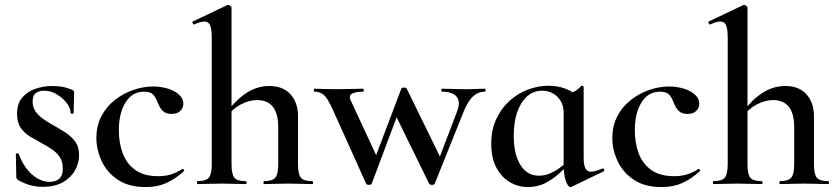

<svg xmlns="http://www.w3.org/2000/svg" viewBox="-20 -745 3390 777"><path d="M112 -334Q112 -311 124 -294Q136 -277 155 -263.5Q174 -250 196 -238Q221 -224 244.5 -209Q268 -194 284 -172.5Q300 -151 300 -117Q300 -85 283.5 -55.5Q267 -26 234.5 -7.5Q202 11 153 11Q128 11 104 5Q80 -1 52 -17Q50 -19 48 -22Q46 -25 46 -29L44 -121Q44 -124 49.5 -124.5Q55 -125 56 -122Q67 -90 86.5 -64Q106 -38 130.5 -23.5Q155 -9 181 -9Q206 -9 220.5 -22.5Q235 -36 234 -64Q234 -92 221 -110.5Q208 -129 188.5 -142Q169 -155 148 -166Q124 -179 101.5 -192.5Q79 -206 64 -227.5Q49 -249 49 -284Q49 -325 69.5 -349.5Q90 -374 123 -385.5Q156 -397 191 -397Q212 -397 230.5 -394Q249 -391 271 -382Q280 -379 280 -371Q280 -352 279 -332Q278 -312 278 -287Q278 -285 272 -285Q266 -285 266 -287Q266 -307 250 -328Q234 -349 209.5 -363.5Q185 -378 158 -378Q140 -378 126 -369Q112 -360 112 -334Z M570 12Q501 12 457 -17.5Q413 -47 391.5 -93Q370 -139 370 -186Q370 -236 390.5 -275Q411 -314 445 -340.5Q479 -367 519.5 -381Q560 -395 600 -395Q629 -395 657 -387Q685 -379 703.5 -363Q722 -347 722 -325Q722 -309 710 -296.5Q698 -284 674 -284Q652 -284 639.5 -295.5Q627 -307 619 -328Q611 -350 600 -362Q589 -374 563 -374Q515 -374 488 -330.5Q461 -287 461 -218Q461 -167 476.5 -125Q492 -83 527 -57.5Q562 -32 620 -32Q649 -32 671.5 -39Q694 -46 718 -61Q720 -63 723.5 -59Q727 -55 725 -53Q690 -21 653.5 -4.5Q617 12 570 12Z M780 0Q777 0 777 -6Q777 -12 780 -12Q813 -12 825 -26Q837 -40 837 -81V-592Q837 -627 830.5 -642.5Q824 -658 807 -658Q792 -658 766 -646Q763 -645 760 -650.5Q757 -656 760 -658L899 -724Q901 -725 901.5 -725Q902 -725 903 -725Q908 -725 912.5 -721Q917 -717 917 -714V-81Q917 -40 928.5 -26Q940 -12 974 -12Q978 -12 978 -6Q978 0 974 0Q955 0 930.5 -1Q906 -2 877 -2Q849 -2 824 -1Q799 0 780 0ZM1049 0Q1046 0 1046 -6Q1046 -12 1049 -12Q1082 -12 1094 -26Q1106 -40 1106 -81V-230Q1106 -340 1020 -340Q988 -340 954 -322Q920 -304 899 -273L894 -285Q932 -339 976 -368Q1020 -397 1070 -397Q1125 -397 1155.5 -363.5Q1186 -330 1186 -274V-81Q1186 -40 1197.5 -26Q1209 -12 1243 -12Q1247 -12 1247 -6Q1247 0 1243 0Q1224 0 1199.5 -1Q1175 -2 1146 -2Q1118 -2 1093 -1Q1068 0 1049 0Z M1462 -1 1326 -303Q1305 -349 1289.5 -361.5Q1274 -374 1253 -374Q1250 -374 1250 -380Q1250 -386 1253 -386Q1269 -386 1289 -385Q1309 -384 1340 -384Q1375 -384 1401 -385Q1427 -386 1449 -386Q1452 -386 1452 -380Q1452 -374 1449 -374Q1422 -374 1405.5 -366.5Q1389 -359 1401 -335L1513 -94L1470 -32L1604 -386Q1606 -391 1615.5 -390.5Q1625 -390 1626 -386L1769 -94L1726 -22L1829 -292Q1845 -332 1828.5 -353Q1812 -374 1768 -374Q1766 -374 1766 -380Q1766 -386 1768 -386Q1792 -386 1813.5 -385Q1835 -384 1869 -384Q1892 -384 1907 -385Q1922 -386 1942 -386Q1945 -386 1945 -380Q1945 -374 1942 -374Q1915 -374 1894 -354.5Q1873 -335 1855 -290L1739 -1Q1738 3 1728.5 3Q1719 3 1717 -1L1574 -293L1617 -355L1484 -1Q1482 3 1473 3Q1464 3 1462 -1Z M2116 12Q2077 12 2043 -8Q2009 -28 1988.5 -67Q1968 -106 1968 -163Q1968 -219 1988 -262.5Q2008 -306 2041.5 -336.5Q2075 -367 2116.5 -382.5Q2158 -398 2200 -398Q2237 -398 2268.5 -386Q2300 -374 2323 -351L2261 -290Q2261 -316 2249.5 -335.5Q2238 -355 2218.5 -366.5Q2199 -378 2174 -378Q2138 -378 2112 -354Q2086 -330 2072.5 -289.5Q2059 -249 2059 -195Q2059 -121 2086 -77.5Q2113 -34 2161 -34Q2184 -34 2205 -43Q2226 -52 2244.5 -65.5Q2263 -79 2278 -92L2286 -85Q2265 -63 2240 -40.5Q2215 -18 2184.5 -3Q2154 12 2116 12ZM2288 12Q2279 12 2270 -12.5Q2261 -37 2261 -81V-360Q2285 -367 2301 -373.5Q2317 -380 2332 -397Q2334 -399 2338 -397.5Q2342 -396 2342 -393V-108Q2342 -76 2349.5 -63Q2357 -50 2372 -50Q2380 -50 2391.5 -53.5Q2403 -57 2417 -63Q2422 -65 2424.5 -59.5Q2427 -54 2424 -52L2293 11Q2291 12 2288 12Z M2658 12Q2589 12 2545 -17.5Q2501 -47 2479.5 -93Q2458 -139 2458 -186Q2458 -236 2478.5 -275Q2499 -314 2533 -340.5Q2567 -367 2607.5 -381Q2648 -395 2688 -395Q2717 -395 2745 -387Q2773 -379 2791.5 -363Q2810 -347 2810 -325Q2810 -309 2798 -296.5Q2786 -284 2762 -284Q2740 -284 2727.5 -295.5Q2715 -307 2707 -328Q2699 -350 2688 -362Q2677 -374 2651 -374Q2603 -374 2576 -330.5Q2549 -287 2549 -218Q2549 -167 2564.5 -125Q2580 -83 2615 -57.5Q2650 -32 2708 -32Q2737 -32 2759.5 -39Q2782 -46 2806 -61Q2808 -63 2811.5 -59Q2815 -55 2813 -53Q2778 -21 2741.5 -4.5Q2705 12 2658 12Z M2868 0Q2865 0 2865 -6Q2865 -12 2868 -12Q2901 -12 2913 -26Q2925 -40 2925 -81V-592Q2925 -627 2918.5 -642.5Q2912 -658 2895 -658Q2880 -658 2854 -646Q2851 -645 2848 -650.5Q2845 -656 2848 -658L2987 -724Q2989 -725 2989.5 -725Q2990 -725 2991 -725Q2996 -725 3000.5 -721Q3005 -717 3005 -714V-81Q3005 -40 3016.5 -26Q3028 -12 3062 -12Q3066 -12 3066 -6Q3066 0 3062 0Q3043 0 3018.5 -1Q2994 -2 2965 -2Q2937 -2 2912 -1Q2887 0 2868 0ZM3137 0Q3134 0 3134 -6Q3134 -12 3137 -12Q3170 -12 3182 -26Q3194 -40 3194 -81V-230Q3194 -340 3108 -340Q3076 -340 3042 -322Q3008 -304 2987 -273L2982 -285Q3020 -339 3064 -368Q3108 -397 3158 -397Q3213 -397 3243.5 -363.5Q3274 -330 3274 -274V-81Q3274 -40 3285.5 -26Q3297 -12 3331 -12Q3335 -12 3335 -6Q3335 0 3331 0Q3312 0 3287.5 -1Q3263 -2 3234 -2Q3206 -2 3181 -1Q3156 0 3137 0Z"/></svg>

Font: Cormorant Infant Light SemiBold
Style: Regular
Weight: 600
Version: Version 4.001